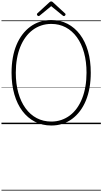

<svg xmlns="http://www.w3.org/2000/svg" viewBox="-20 -1697 1399 2625"><path d="M682 19Q558 19 458 -32.5Q358 -84 286.5 -178.5Q215 -273 176.5 -406Q138 -539 138 -703Q138 -812 155 -907.5Q172 -1003 205.5 -1083Q239 -1163 286.5 -1225.5Q334 -1288 394.5 -1332.5Q455 -1377 527 -1400Q599 -1423 681 -1423Q804 -1423 903 -1371.5Q1002 -1320 1073.5 -1225.5Q1145 -1131 1183 -998.5Q1221 -866 1221 -702Q1221 -594 1204 -498Q1187 -402 1154 -322Q1121 -242 1073.5 -179Q1026 -116 966 -71.5Q906 -27 834.5 -4Q763 19 682 19ZM682 -35Q753 -35 817 -56.5Q881 -78 935 -118.5Q989 -159 1031 -217.5Q1073 -276 1102.5 -350Q1132 -424 1147.5 -513Q1163 -602 1163 -703Q1163 -854 1129 -977Q1095 -1100 1031 -1188Q967 -1276 878.5 -1323Q790 -1370 682 -1370Q608 -1370 544 -1348.5Q480 -1327 426 -1286.5Q372 -1246 329.5 -1188Q287 -1130 257 -1055.5Q227 -981 211.5 -892.5Q196 -804 196 -703Q196 -551 230.5 -428Q265 -305 329 -217Q393 -129 482.5 -82Q572 -35 682 -35ZM508 -1477Q500 -1477 492.5 -1484.5Q485 -1492 485 -1500Q485 -1503 486 -1506.5Q487 -1510 490 -1514L655 -1665Q661 -1670 666 -1673.5Q671 -1677 680 -1677Q689 -1677 694.5 -1673.5Q700 -1670 705 -1665L871 -1512Q875 -1509 875.5 -1506Q876 -1503 876 -1500Q876 -1491 868.5 -1484Q861 -1477 854 -1477Q849 -1477 845.5 -1479Q842 -1481 837 -1485L680 -1613L524 -1485Q520 -1481 516.5 -1479Q513 -1477 508 -1477ZM0 898H1359V908H0ZM0 -20H1359V0H0ZM0 -505H1359V-500H0ZM0 -1418H1359V-1408H0Z"/></svg>

Font: Playwrite FR Trad Guides
Style: Regular
Weight: 400
Designer: Veronika Burian, José Scaglione
Foundry: TypeTogether
Version: Version 1.003